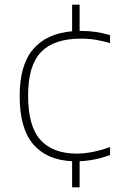

<svg xmlns="http://www.w3.org/2000/svg" viewBox="-20 -680 523 820"><path d="M288 120V8.5Q180.5 4 122.2 -63.5Q64 -131 64 -270Q64 -402 121.2 -469.5Q178.5 -537 288 -546.5V-660H320V-548Q323 -548 326 -548Q359 -548 389.2 -543.5Q419.5 -539 450 -530V-496Q419.5 -505 389.5 -510Q359.5 -515 325 -515Q211 -515 155.5 -458Q100 -401 100 -272Q100 -140 153.2 -82Q206.5 -24 307 -24Q338 -24 373 -30.5Q408 -37 450 -52V-18Q386 6 320 8.5V120Z"/></svg>

Font: Encode Sans Exp Th
Style: Regular
Weight: 100
Width: 7
Designer: Multiple Designers
Foundry: Impallari Type
Version: Version 3.002; ttfautohint (v1.8.3) -l 8 -r 50 -G 200 -x 14 